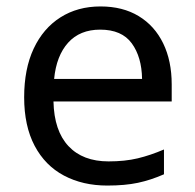

<svg xmlns="http://www.w3.org/2000/svg" viewBox="-20 -566 604 596"><path d="M292 -546Q361 -546 410.5 -516Q460 -486 486.5 -431.5Q513 -377 513 -304V-251H146Q148 -160 192.5 -112.5Q237 -65 317 -65Q368 -65 407.5 -74.5Q447 -84 489 -102V-25Q448 -7 408 1.5Q368 10 313 10Q237 10 178.5 -21Q120 -52 87.5 -113.5Q55 -175 55 -264Q55 -352 84.5 -415Q114 -478 167.5 -512Q221 -546 292 -546ZM291 -474Q228 -474 191.5 -433.5Q155 -393 148 -321H421Q420 -389 389 -431.5Q358 -474 291 -474Z"/></svg>

Font: Noto Sans Elymaic
Style: Regular
Weight: 400
Designer: Morgane Pierson
Foundry: Google LLC
Version: Version 1.002; ttfautohint (v1.8.4.7-5d5b)